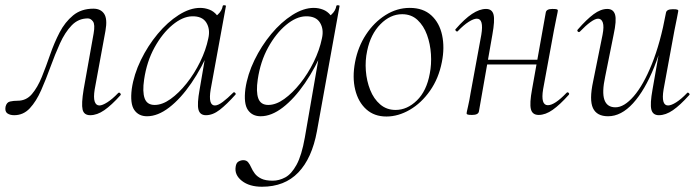

<svg xmlns="http://www.w3.org/2000/svg" viewBox="-33 -429 2661 730"><path d="M21 9Q5 9 -5 2Q-15 -5 -12 -23Q-8 -40 5 -43Q18 -46 34 -46Q67 -46 88.5 -71.5Q110 -97 126 -136.5Q142 -176 157.5 -221Q173 -266 193.5 -305.5Q214 -345 245 -370.5Q276 -396 322 -396Q350 -396 363 -376.5Q376 -357 368 -312L327 -89Q322 -58 327 -43Q332 -28 345 -28Q356 -28 375 -40Q394 -52 416 -75Q420 -79 424 -74.5Q428 -70 425 -67Q391 -29 363.5 -10Q336 9 310 9Q286 9 281 -12.5Q276 -34 285 -89L323 -302Q329 -336 320.5 -347.5Q312 -359 301 -359Q265 -359 239.5 -332.5Q214 -306 195 -264Q176 -222 159 -175Q142 -128 123.5 -86Q105 -44 80.5 -17.5Q56 9 21 9Z M526 13Q494 13 477.5 -11Q461 -35 468 -91Q476 -146 502.5 -200.5Q529 -255 566.5 -300Q604 -345 646.5 -372Q689 -399 728 -399Q746 -399 763 -392.5Q780 -386 792 -371Q804 -356 806 -332L768 -357Q779 -359 795 -373.5Q811 -388 814 -407Q816 -410 821.5 -409Q827 -408 826 -406L768 -89Q758 -28 784 -28Q796 -28 814 -41.5Q832 -55 854 -77Q857 -80 861 -76Q865 -72 862 -69Q829 -32 802.5 -11.5Q776 9 750 9Q727 9 721.5 -12.5Q716 -34 726 -89L750 -229L766 -246Q735 -172 694.5 -113Q654 -54 610.5 -20.5Q567 13 526 13ZM555 -30Q584 -30 615.5 -52.5Q647 -75 676.5 -112Q706 -149 728 -194Q750 -239 759 -283Q767 -318 751.5 -343Q736 -368 697 -367Q661 -366 622.5 -334Q584 -302 554.5 -248.5Q525 -195 515 -127Q508 -80 517 -55Q526 -30 555 -30Z M963 281Q915 281 886.5 258.5Q858 236 863 205Q865 190 874 185Q883 180 892 180Q904 180 910.5 188Q917 196 922 207.5Q927 219 935.5 230.5Q944 242 960 250Q976 258 1004 258Q1028 258 1051.5 245.5Q1075 233 1094.5 197.5Q1114 162 1126 94L1182 -229L1198 -246Q1167 -172 1126.5 -113Q1086 -54 1042.5 -20.5Q999 13 958 13Q926 13 909.5 -11Q893 -35 900 -91Q908 -146 934.5 -200.5Q961 -255 998.5 -300Q1036 -345 1078.5 -372Q1121 -399 1160 -399Q1178 -399 1195 -392.5Q1212 -386 1224 -371Q1236 -356 1238 -332L1200 -357Q1211 -359 1227 -373.5Q1243 -388 1246 -407Q1248 -410 1253.5 -409Q1259 -408 1258 -406L1172 70Q1153 173 1101 227Q1049 281 963 281ZM987 -30Q1016 -30 1047.5 -52.5Q1079 -75 1108.5 -112Q1138 -149 1160 -194Q1182 -239 1191 -283Q1199 -318 1183.5 -343Q1168 -368 1129 -367Q1093 -366 1054.5 -334Q1016 -302 986.5 -248.5Q957 -195 947 -127Q940 -80 949 -55Q958 -30 987 -30Z M1436 14Q1390 14 1359.5 -13.5Q1329 -41 1317.5 -88Q1306 -135 1317 -193Q1328 -251 1358.5 -297.5Q1389 -344 1432.5 -371.5Q1476 -399 1525 -399Q1576 -399 1607 -370.5Q1638 -342 1648 -295Q1658 -248 1647 -193Q1635 -131 1602 -84Q1569 -37 1525 -11.5Q1481 14 1436 14ZM1471 -11Q1515 -11 1552 -47Q1589 -83 1601 -149Q1608 -184 1605.5 -223Q1603 -262 1590.5 -296.5Q1578 -331 1554.5 -353Q1531 -375 1496 -375Q1451 -375 1413.5 -337Q1376 -299 1363 -236Q1355 -199 1358 -160Q1361 -121 1374.5 -87Q1388 -53 1412.5 -32Q1437 -11 1471 -11Z M1762 8Q1749 8 1745 6.5Q1741 5 1741 2Q1741 -1 1746.5 -24.5Q1752 -48 1756 -74L1797 -297Q1807 -358 1780 -358Q1768 -358 1749 -346Q1730 -334 1708 -311Q1705 -307 1700.5 -311.5Q1696 -316 1700 -319Q1733 -357 1761.5 -376Q1790 -395 1815 -395Q1838 -395 1843.5 -373.5Q1849 -352 1839 -297L1788 -6Q1786 8 1762 8ZM1797 -184 1801 -202H2031L2028 -184ZM2015 8Q1991 8 1985.5 -14Q1980 -36 1990 -90L2042 -381Q2044 -395 2067 -395Q2081 -395 2084.5 -393.5Q2088 -392 2088 -389Q2088 -386 2083 -363Q2078 -340 2073 -313L2032 -90Q2022 -29 2050 -29Q2076 -29 2121 -76Q2125 -80 2129 -76Q2133 -72 2129 -68Q2096 -31 2068.5 -11.5Q2041 8 2015 8Z M2279 13Q2236 13 2221.5 -18Q2207 -49 2222 -119L2258 -297Q2264 -328 2259 -343Q2254 -358 2241 -358Q2230 -358 2212 -345Q2194 -332 2172 -309Q2168 -305 2164 -309Q2160 -313 2164 -317Q2197 -355 2224 -375Q2251 -395 2276 -395Q2299 -395 2305.5 -373.5Q2312 -352 2300 -297L2268 -138Q2255 -78 2265 -49.5Q2275 -21 2307 -21Q2340 -21 2376.5 -63Q2413 -105 2445.5 -185.5Q2478 -266 2499 -380L2510 -379Q2490 -263 2454.5 -174.5Q2419 -86 2374 -36.5Q2329 13 2279 13ZM2472 9Q2449 9 2443.5 -12.5Q2438 -34 2448 -89L2499 -380Q2501 -394 2525 -394Q2538 -394 2542 -392.5Q2546 -391 2546 -388Q2546 -385 2541 -361.5Q2536 -338 2531 -312L2490 -89Q2480 -28 2507 -28Q2519 -28 2538 -40Q2557 -52 2579 -75Q2582 -79 2586.5 -74.5Q2591 -70 2587 -67Q2553 -29 2525.5 -10Q2498 9 2472 9Z"/></svg>

Font: Cormorant Infant Light
Style: Italic
Weight: 300
Italic angle: -10°
Designer: Christian Thalmann (Catharsis Fonts)
Foundry: Catharsis Fonts
Version: Version 4.001